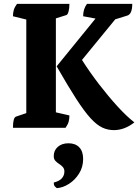

<svg xmlns="http://www.w3.org/2000/svg" viewBox="-20 -661 719 993"><path d="M569 12Q537 12 508.5 -1.5Q480 -15 448 -50Q416 -85 374 -150Q332 -215 273 -318L474 -565L410 -577Q410 -615 430 -641H664Q664 -587 637 -580L576 -561L404 -351Q444 -288 492 -225.5Q540 -163 587.5 -111Q635 -59 675 -28Q624 12 569 12ZM47 0Q47 -53 63 -58L116 -76V-560L47 -577Q47 -595 51.5 -610Q56 -625 68 -641H339Q339 -617 334.5 -601Q330 -585 323 -583L269 -566V-80L339 -64Q339 -46 335 -31.5Q331 -17 319 0ZM274 312Q267 307 262.5 301.5Q258 296 258 283Q287 276 300 261Q313 246 313 226Q313 212 305 203Q297 194 286 187Q275 180 266.5 171Q258 162 258 146Q258 117 279 98.5Q300 80 334 80Q370 80 390 101Q410 122 410 161Q410 203 389 236.5Q368 270 336.5 290Q305 310 274 312Z"/></svg>

Font: Petrona ExtraBold
Style: Regular
Weight: 800
Designer: Ringo R. Seeber
Foundry: Ringo R. Seeber
Version: Version 2.001; ttfautohint (v1.8.3)